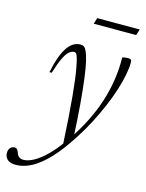

<svg xmlns="http://www.w3.org/2000/svg" viewBox="-209 -704 791 1037"><g transform="rotate(15 186.0 -186.0)"><path d="M42 -277H29Q40.5 -331 54.2 -367.2Q68 -403.5 83.8 -424.8Q99.5 -446 117.2 -455.2Q135 -464.5 153.5 -464.5Q165 -464.5 173.2 -458.8Q181.5 -453 189 -436Q196.5 -419 204.5 -386Q212.5 -353.5 220.2 -294Q228 -234.5 235 -150.5Q242 -66.5 247 40.5L202 91Q197.5 6 192.8 -62.5Q188 -131 183 -184Q178 -237 173 -275.8Q168 -314.5 163 -339.5Q156.5 -374 151.5 -390.2Q146.5 -406.5 142 -411.8Q137.5 -417 131 -417Q117 -417 102.8 -405.2Q88.5 -393.5 73.8 -363.2Q59 -333 42 -277ZM216.5 55 230.5 36Q271 -24 301.2 -84.5Q331.5 -145 351.2 -206.5Q371 -268 380.2 -330Q389.5 -392 388.5 -455Q397.5 -458 405.5 -459Q413.5 -460 420.5 -460Q432 -460 436.2 -456Q440.5 -452 440.5 -440.5Q440.5 -410 432.5 -369.2Q424.5 -328.5 409.2 -281Q394 -233.5 372.2 -182.5Q350.5 -131.5 323.5 -79.5Q296.5 -27.5 264.5 21.5Q212 104 163.5 155.2Q115 206.5 70.2 230.2Q25.5 254 -17 254Q-49.5 254 -64.8 239.8Q-80 225.5 -80 204Q-80 186 -70.5 175.2Q-61 164.5 -46.5 164.5Q-38 164.5 -32.5 170.2Q-27 176 -22.5 190Q-17.5 204 -8 210.5Q1.5 217 15 217Q41.5 217 74.2 198.8Q107 180.5 143.2 144.5Q179.5 108.5 216.5 55ZM192.5 -591.5 203 -625.5H440.5L430 -591.5Z"/></g></svg>

Font: Newsreader 36pt Light
Style: Italic
Weight: 300
Italic angle: -17°
Designer: Hugues Gentile
Foundry: Production Type
Version: Version 1.003